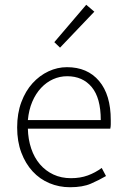

<svg xmlns="http://www.w3.org/2000/svg" viewBox="-20 -774 523 806"><path d="M274 12Q228 12 187.5 -5Q147 -22 117 -54.5Q87 -87 69.5 -133.5Q52 -180 52 -239Q52 -298 69.5 -345Q87 -392 116.5 -424.5Q146 -457 183.5 -474.5Q221 -492 261 -492Q347 -492 396 -434Q445 -376 445 -270Q445 -261 445 -252Q445 -243 443 -234H97Q98 -189 111 -150.5Q124 -112 147.5 -84.5Q171 -57 204 -41.5Q237 -26 278 -26Q317 -26 348.5 -37.5Q380 -49 407 -69L425 -35Q396 -18 361.5 -3Q327 12 274 12ZM97 -270H403Q403 -363 365 -408.5Q327 -454 262 -454Q231 -454 203 -441.5Q175 -429 152.5 -405Q130 -381 115.5 -347Q101 -313 97 -270ZM232 -574 208 -597 342 -754 376 -725Z"/></svg>

Font: hySource Sans Pro Light
Style: Regular
Weight: 300
Designer: Paul D. Hunt
Foundry: Adobe Systems Incorporated
Version: Version 2.021;PS 2.000;hotconv 1.0.86;makeotf.lib2.5.63406